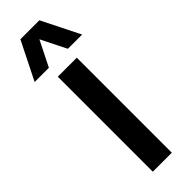

<svg xmlns="http://www.w3.org/2000/svg" viewBox="-322 -882 893 893"><g transform="rotate(-45 125.0 -435.5)"><path d="M125 -808.6 62.5 -683.6H-31.2L62.5 -871.1H187.5L281.2 -683.6H187.5ZM62.5 -625H187.5V0H62.5Z"/></g></svg>

Font: OswaldRegular
Style: Regular
Weight: 400
Designer: vernon adams
Foundry: vernon adams
Version: Version 1.000